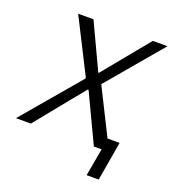

<svg xmlns="http://www.w3.org/2000/svg" viewBox="-143 -614 755 836"><g transform="rotate(20 234.5 -196.0)"><path d="M-22 0H47L229 -224H233L339 0H375L352 128H408L439 -53H383L277 -265L278 -268L491 -520H423L250 -309H247L148 -520H77L204 -269L203 -265Z"/></g></svg>

Font: Fixel Text 20240404 Light
Style: Italic
Weight: 300
Width: 4
Italic angle: -10°
Designer: AlfaBravo + MacPaw
Foundry: Kyrylo Tkachov, Marchela Mozhyna, Serhii Makarenko, Maria Weinstein, Zakhar Kryvoshyya
Version: Version 1.211;Glyphs 3.2 (3225)